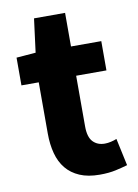

<svg xmlns="http://www.w3.org/2000/svg" viewBox="-76 -680 535 743"><g transform="rotate(-10 191.5 -308.0)"><path d="M256 12Q210 12 177.5 -2Q145 -16 124.5 -41Q104 -66 94.5 -101.5Q85 -137 85 -180V-381H17V-490L93 -496L110 -628H232V-496H351V-381H232V-182Q232 -140 249.5 -121.5Q267 -103 296 -103Q308 -103 320.5 -106Q333 -109 343 -113L366 -6Q346 0 319 6Q292 12 256 12Z"/></g></svg>

Font: TypoPRO Source Sans Pro
Style: Bold
Weight: 700
Designer: Paul D. Hunt
Foundry: Adobe Systems Incorporated
Version: Version 2.020;PS 2.000;hotconv 1.0.86;makeotf.lib2.5.63406